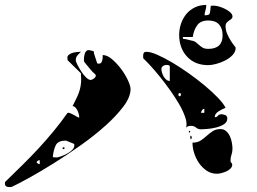

<svg xmlns="http://www.w3.org/2000/svg" viewBox="-21 -797 1041 778"><path d="M934 -604Q934 -587 921.5 -574Q909 -561 891.5 -552Q874 -543 855 -538Q836 -533 823 -533Q769 -533 737 -567.5Q705 -602 705 -656Q705 -679 712.5 -701Q720 -723 734 -740Q748 -757 768.5 -767Q789 -777 815 -777Q815 -764 811.5 -755Q808 -746 808 -735Q826 -735 828.5 -741.5Q831 -748 833 -773Q835 -774 840 -774Q845 -774 847 -774Q854 -774 866.5 -770.5Q879 -767 891 -761Q903 -755 912 -747Q921 -739 921 -730Q921 -724 916.5 -720.5Q912 -717 907 -713.5Q902 -710 897.5 -705Q893 -700 893 -691Q893 -675 899.5 -660Q906 -645 913.5 -633Q921 -621 927.5 -613Q934 -605 934 -604ZM720 -640Q727 -639 733 -638Q738 -637 743.5 -635.5Q749 -634 753 -633Q766 -631 773 -625.5Q780 -620 786.5 -614Q793 -608 801 -603.5Q809 -599 823 -599Q881 -599 881 -654Q881 -682 866.5 -698Q852 -714 823 -714Q792 -714 778 -694.5Q764 -675 760 -647H720ZM367 -493Q366 -495 360 -500.5Q354 -506 353 -507Q351 -509 346.5 -514.5Q342 -520 336.5 -526.5Q331 -533 326.5 -538.5Q322 -544 320 -547Q319 -550 319 -557Q319 -566 322 -577.5Q325 -589 333 -593Q337 -595 347.5 -592.5Q358 -590 360 -587Q359 -583 360 -580Q362 -575 366.5 -560Q371 -545 373 -540Q376 -539 380 -539Q386 -539 389 -543Q392 -547 393.5 -553Q395 -559 395 -565Q395 -571 395 -574Q413 -574 432.5 -557.5Q452 -541 469 -518.5Q486 -496 497 -472.5Q508 -449 508 -436Q508 -404 479.5 -366Q451 -328 406.5 -288Q362 -248 307 -209Q252 -170 198.5 -136.5Q145 -103 99 -77.5Q53 -52 27 -40Q24 -39 17 -39Q-1 -39 -1 -53Q-1 -58 0 -60Q38 -97 71.5 -130Q105 -163 135.5 -196Q166 -229 195 -264Q224 -299 253 -340H257Q260 -340 265.5 -337.5Q271 -335 277.5 -331.5Q284 -328 290 -324.5Q296 -321 300 -320V-323Q300 -328 298 -335.5Q296 -343 292.5 -350Q289 -357 284 -362Q279 -367 273 -367Q281 -383 287.5 -396Q294 -409 298.5 -421.5Q303 -434 305.5 -447.5Q308 -461 308 -478Q308 -480 307.5 -484Q307 -488 307 -492V-500L253 -553L252 -563Q252 -570 258 -575Q264 -580 272 -582.5Q280 -585 289 -586Q298 -587 303 -587H307Q298 -579 292 -571.5Q286 -564 286 -553Q286 -548 292.5 -535Q299 -522 308 -508Q317 -494 327.5 -483.5Q338 -473 347 -473Q351 -473 359 -478.5Q367 -484 367 -490ZM900 -317Q900 -302 886.5 -293.5Q873 -285 855 -280.5Q837 -276 819.5 -274.5Q802 -273 793 -273Q782 -273 773.5 -280Q765 -287 754 -287Q747 -287 743 -286Q739 -285 733 -280Q738 -296 730 -320.5Q722 -345 706 -373Q690 -401 669 -430.5Q648 -460 627 -486Q606 -512 588 -531.5Q570 -551 560 -560Q559 -563 559 -570Q559 -578 561.5 -582.5Q564 -587 573 -587Q589 -587 616.5 -575Q644 -563 677 -543.5Q710 -524 744.5 -499.5Q779 -475 809.5 -449.5Q840 -424 862.5 -400.5Q885 -377 893 -360Q881 -356 865 -346Q849 -336 849 -322Q858 -322 862 -328Q866 -334 877 -334Q884 -334 892 -330.5Q900 -327 900 -317ZM667 -527Q667 -532 661.5 -533Q656 -534 653 -534Q646 -534 639.5 -529.5Q633 -525 633 -517Q633 -511 635.5 -502.5Q638 -494 642.5 -486.5Q647 -479 653 -474Q659 -469 667 -469ZM707 -407Q712 -407 712 -413.5Q712 -420 707 -420Q702 -420 702 -413.5Q702 -407 707 -407ZM807 -356Q801 -356 797.5 -350Q794 -344 793 -340H807ZM921 -195Q921 -181 917 -170Q913 -159 913 -146Q913 -140 916.5 -137.5Q920 -135 920 -130Q920 -121 913 -114Q906 -107 896 -102.5Q886 -98 875.5 -95.5Q865 -93 858 -93Q835 -93 817 -105Q799 -117 786 -135.5Q773 -154 766 -176Q759 -198 759 -219Q779 -219 792 -227.5Q805 -236 816.5 -246.5Q828 -257 841 -265.5Q854 -274 873 -274Q886 -274 895.5 -265.5Q905 -257 910.5 -245Q916 -233 918.5 -219Q921 -205 921 -195ZM747 -260Q744 -259 744 -263Q744 -267 747 -267Q750 -266 750 -263.5Q750 -261 747 -260ZM753 -233Q750 -232 750 -240Q750 -248 753 -247Q756 -245 756 -240Q756 -235 753 -233ZM280 -213Q280 -214 267 -219Q254 -224 247 -227H243Q213 -227 204 -206.5Q195 -186 193 -160L207 -159Q214 -159 226.5 -163.5Q239 -168 251 -174.5Q263 -181 271.5 -189.5Q280 -198 280 -207ZM233 -193V-200H240V-193ZM140 -148Q132 -148 127 -140Q132 -132 140 -132Z"/></svg>

Font: Genkaimincho
Style: Regular
Weight: 800
Designer: Dr. Ken Lunde (project architect, glyph set definition & overall production); Masataka HATTORI \u670D \u90E8 \u6B63 \u8C
Foundry: Adobe Systems Incorporated
Version: Version 1.00